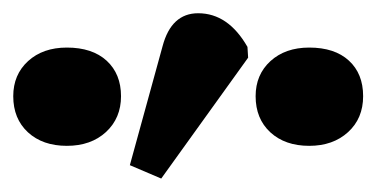

<svg xmlns="http://www.w3.org/2000/svg" viewBox="-33 -824 563 287"><path d="M208 -557.1 161.1 -577.1 210 -754.9Q223.1 -804.2 263.2 -804.2Q308.1 -804.2 336.9 -753.9L337.9 -737.8ZM-13.2 -680.2Q-13.2 -712.4 9 -732.7Q31.2 -752.9 66.9 -752.9Q105 -752.9 126.5 -733.2Q147.9 -713.4 147.9 -680.2Q147.9 -647.5 125.5 -626.7Q103 -606 66.9 -606Q30.8 -606 8.8 -626.2Q-13.2 -646.5 -13.2 -680.2ZM429.2 -606Q393.1 -606 371.1 -626.2Q349.1 -646.5 349.1 -680.2Q349.1 -712.4 371.3 -732.7Q393.6 -752.9 429.2 -752.9Q467.3 -752.9 488.5 -733.4Q509.8 -713.9 509.8 -680.2Q509.8 -647 487.3 -626.5Q464.8 -606 429.2 -606Z"/></svg>

Font: Literata Book
Style: Bold
Weight: 700
Designer: Latin by Veronika Burian and Jose Scaglione. Greek by Irene Vlachou. Cyrillic by Vera Evstafieva
Foundry: TypeTogether
Version: Version 2.003;PS 002.003;hotconv 1.0.88;makeotf.lib2.5.64775